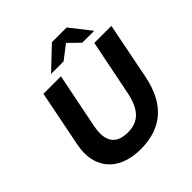

<svg xmlns="http://www.w3.org/2000/svg" viewBox="-235 -1077 1265 1265"><g transform="rotate(-45 398.0 -444.5)"><path d="M505 -832 582 -757H693L580 -901H443L291 -757H408ZM637 -700 559 -311C532 -180 475 -126 377 -126C290 -126 242 -167 242 -252C242 -270 244 -289 248 -311L326 -700H163L85 -308C80 -282 77 -257 77 -233C77 -82 183 12 359 12C556 12 675 -94 717 -301L796 -700Z"/></g></svg>

Font: AWKNG-Font
Style: Bold Italic
Weight: 700
Italic angle: -11.3°
Designer: Awakening Church
Foundry: Awakening Church
Version: Version 1.700;PS 001.700;hotconv 1.0.88;makeotf.lib2.5.64775